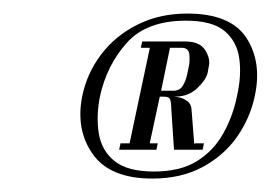

<svg xmlns="http://www.w3.org/2000/svg" viewBox="-20 -725 403 286"><path d="M102.5 -581.8Q109.5 -615.8 130.6 -643.8Q151.8 -671.8 184.6 -688.2Q217.5 -704.8 259 -704.8Q323.2 -704.8 346.9 -668.8Q370.5 -632.8 359.5 -581.8Q352.5 -548.8 332.9 -520.9Q313.2 -493 281.4 -476Q249.5 -459 207 -459Q143.8 -459 118.1 -495.5Q92.5 -532 102.5 -581.8ZM129 -581.8Q123 -552 127.2 -526.1Q131.5 -500.2 150.9 -484.9Q170.2 -469.5 209.2 -469.5Q248.5 -469.5 273.2 -484.9Q298 -500.2 312.5 -526.1Q327 -552 333 -581.8Q340 -612.5 336.4 -638Q332.8 -663.5 314.4 -678.9Q296 -694.2 256.8 -694.2Q198.2 -694.2 168.6 -660.9Q139 -627.5 129 -581.8ZM205.2 -663.2H256.2Q277.8 -663.2 285.8 -650.1Q293.8 -637 291 -626L289.5 -617.5Q287.5 -606.8 274.1 -593.9Q260.8 -581 240 -581H218L201 -502H171ZM259 -615 261.5 -627.2Q262.8 -633 262.1 -643.4Q261.5 -653.8 250.5 -653.8H233.2L220 -589.8H238.2Q247.8 -589.8 252.4 -597.4Q257 -605 259 -615ZM189.8 -653.8 191.8 -663.2H210.8L208.8 -653.8ZM157.5 -502 159.5 -511.5H177.2L175.2 -502ZM198 -502 199.2 -511.5H215L213 -502ZM224.5 -581H239.5Q241 -581 246.9 -579.9Q252.8 -578.8 259 -574.4Q265.2 -570 265.5 -559.5L270 -502H239.2L235.2 -562.2Q235 -573 233.4 -577Q231.8 -581 224.5 -581ZM269.8 -511.5H283.8L281.8 -502H268.2Z"/></svg>

Font: Emberly Black
Style: Italic
Weight: 900
Italic angle: -12°
Designer: Rajesh Rajput
Foundry: Rajesh Rajput
Version: Version 1.000